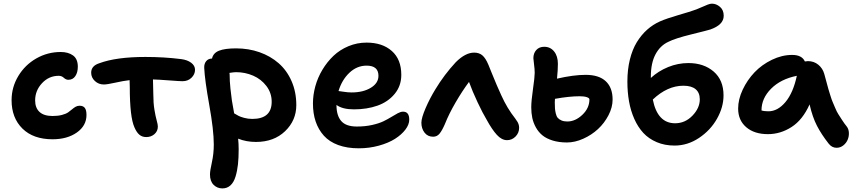

<svg xmlns="http://www.w3.org/2000/svg" viewBox="-20 -778 4720 1059"><path d="M270 -9.8Q163.6 -9.8 103.8 -68.8Q43.9 -127.9 43.9 -225.1Q43.9 -297.4 81.1 -358.9Q118.2 -420.4 180.4 -455.8Q242.7 -491.2 314.9 -491.2Q356.4 -491.2 382.8 -472.2Q409.2 -453.1 409.2 -410.2Q409.2 -378.4 395.5 -358.2Q381.8 -337.9 356.9 -337.9Q343.8 -337.9 332 -348.9Q320.3 -359.9 304.2 -359.9Q249.5 -359.9 211.7 -319.1Q173.8 -278.3 173.8 -224.1Q173.8 -183.1 198 -160.6Q222.2 -138.2 270 -138.2Q299.3 -138.2 321.5 -144Q343.8 -149.9 355.7 -158.2Q367.7 -166.5 377.2 -174.8Q386.7 -183.1 396.7 -189Q406.7 -194.8 418.9 -194.8Q438.5 -194.8 447.8 -182.9Q457 -170.9 457 -144Q457 -84.5 403.8 -47.1Q350.6 -9.8 270 -9.8Z M786.6 -22Q764.2 -22 748.8 -34.9Q733.4 -47.9 721.7 -75.2Q695.8 -131.8 695.8 -297.9Q695.8 -323.7 694.8 -335.9Q660.2 -332 615.7 -322Q571.3 -312 552.7 -312Q523.9 -312 503.4 -331.1Q482.9 -350.1 482.9 -377Q482.9 -415 527.8 -429.2Q621.1 -463.9 781.7 -463.9Q885.3 -463.9 978.5 -452.1Q1013.2 -447.8 1034.4 -431.9Q1055.7 -416 1055.7 -393.1Q1055.7 -368.2 1036.1 -349.1Q1016.6 -330.1 986.8 -330.1Q970.2 -330.1 913.3 -334.5Q856.4 -338.9 823.7 -339.8Q825.7 -284.2 825.7 -255.9Q825.7 -209.5 831.8 -172.9Q837.9 -136.2 844.2 -113.8Q850.6 -91.3 850.6 -80.1Q850.6 -54.7 832 -38.3Q813.5 -22 786.6 -22Z M1206.5 261.2Q1178.2 261.2 1158.2 241.5Q1138.2 221.7 1138.2 184.1Q1138.2 164.1 1148.7 117.2Q1159.2 70.3 1159.2 19Q1159.2 -60.1 1134.3 -198.5Q1109.4 -336.9 1106.4 -403.8Q1105.5 -426.8 1117.4 -440.9Q1129.4 -455.1 1149.4 -455.1Q1155.8 -485.4 1188 -498.3Q1220.2 -511.2 1282.2 -511.2Q1351.1 -511.2 1411.4 -490Q1471.7 -468.8 1516.8 -429.4Q1562 -390.1 1588.1 -330.6Q1614.3 -271 1614.3 -198.2Q1614.3 -113.8 1552.5 -54.4Q1490.7 4.9 1391.6 4.9Q1338.4 4.9 1293.5 -13.2Q1296.4 15.1 1296.4 45.9Q1296.4 92.8 1292.5 128.7Q1288.6 164.6 1279.1 196Q1269.5 227.5 1251.2 244.4Q1232.9 261.2 1206.5 261.2ZM1246.6 -367.2Q1246.6 -331.1 1251 -289.3Q1255.4 -247.6 1259 -223.9Q1262.7 -200.2 1271.5 -152.8Q1288.1 -143.1 1296.9 -138.4Q1305.7 -133.8 1326.9 -127.9Q1348.1 -122.1 1371.6 -122.1Q1478.5 -122.1 1478.5 -216.8Q1478.5 -265.1 1449.7 -303.2Q1420.9 -341.3 1376.5 -360.6Q1332 -379.9 1282.2 -379.9Q1270 -379.9 1245.6 -376Q1245.6 -374.5 1246.1 -371.6Q1246.6 -368.7 1246.6 -367.2Z M1959 40Q1894.5 40 1845.5 22Q1796.4 3.9 1766.4 -29.5Q1736.3 -63 1721.2 -107.4Q1706.1 -151.9 1706.1 -207Q1706.1 -254.4 1719.2 -302.2Q1732.4 -350.1 1758.3 -393.3Q1784.2 -436.5 1819.3 -470Q1854.5 -503.4 1901.9 -523.2Q1949.2 -543 2002 -543Q2088.9 -543 2141.1 -496.8Q2193.4 -450.7 2193.4 -365.2Q2193.4 -304.2 2156.7 -260Q2120.1 -215.8 2062 -195.3Q2003.9 -174.8 1932.1 -174.8Q1868.7 -174.8 1835.9 -199.2V-198.2Q1835.9 -140.6 1862.1 -110.4Q1888.2 -80.1 1948.2 -80.1Q1993.7 -80.1 2032 -88.6Q2070.3 -97.2 2095 -109.1Q2119.6 -121.1 2138.9 -133.1Q2158.2 -145 2174.3 -153.6Q2190.4 -162.1 2203.1 -162.1Q2237.3 -162.1 2237.3 -118.2Q2237.3 -91.3 2216.1 -63.2Q2194.8 -35.2 2158.7 -12.2Q2122.6 10.7 2069.6 25.4Q2016.6 40 1959 40ZM2002 -416Q1948.7 -416 1907.2 -376.7Q1865.7 -337.4 1847.2 -275.9Q1850.1 -275.9 1874.5 -272Q1898.9 -268.1 1918.9 -268.1Q1982.9 -268.1 2025.1 -293.7Q2067.4 -319.3 2067.4 -359.9Q2067.4 -416 2002 -416Z M2369.1 -23.9Q2338.9 -23.9 2321.5 -46.6Q2304.2 -69.3 2304.2 -101.1Q2304.2 -127.4 2327.4 -181.4Q2350.6 -235.4 2381.8 -286.1Q2430.2 -366.2 2494.1 -435.1Q2546.9 -487.8 2595.2 -487.8Q2623 -487.8 2640.9 -472.4Q2658.7 -457 2673.8 -420.9Q2677.7 -411.6 2692.1 -375.7Q2706.5 -339.8 2719.7 -309.1Q2732.9 -278.3 2745.1 -252Q2776.9 -181.2 2821.3 -125Q2830.1 -112.3 2833.7 -106.7Q2837.4 -101.1 2840.3 -92.3Q2843.3 -83.5 2843.3 -73.2Q2843.3 -44.9 2823.5 -24.9Q2803.7 -4.9 2776.9 -4.9Q2747.1 -4.9 2720.5 -34.2Q2693.8 -63.5 2665 -116.2Q2642.6 -153.3 2613.8 -214.6Q2585 -275.9 2566.9 -326.2Q2530.8 -277.8 2493.4 -213.9Q2456.1 -149.9 2434.1 -94.2Q2418.5 -58.1 2404.5 -41Q2390.6 -23.9 2369.1 -23.9Z M2910.2 -186Q2910.2 -220.7 2919.7 -286.6Q2929.2 -352.5 2929.2 -376Q2929.2 -397.5 2925.5 -423.6Q2921.9 -449.7 2921.9 -457Q2921.9 -484.4 2938 -502.2Q2954.1 -520 2981.9 -520Q3015.6 -520 3036.4 -494.1Q3057.1 -468.3 3057.1 -425.8Q3057.1 -392.1 3052.2 -344.2Q3143.6 -365.2 3210 -365.2Q3283.7 -365.2 3321.3 -329.8Q3358.9 -294.4 3358.9 -229Q3358.9 -186 3336.2 -142.3Q3313.5 -98.6 3278.1 -65.9Q3242.7 -33.2 3196.8 -12.7Q3150.9 7.8 3106.9 7.8Q3063 7.8 3028.3 -2.9Q2993.7 -13.7 2971.9 -31.5Q2950.2 -49.3 2936 -74.7Q2921.9 -100.1 2916 -127.2Q2910.2 -154.3 2910.2 -186ZM3040 -213.9Q3040 -192.9 3041 -179.7Q3042 -166.5 3045.7 -151.4Q3049.3 -136.2 3056.4 -127.9Q3063.5 -119.6 3076.7 -113.8Q3089.8 -107.9 3108.9 -107.9Q3153.3 -107.9 3192.1 -144.8Q3231 -181.6 3231 -230Q3231 -237.3 3216.3 -242.2Q3201.7 -247.1 3177.2 -247.1Q3120.1 -247.1 3041 -232.9Q3041 -229.5 3040.5 -223.1Q3040 -216.8 3040 -213.9Z M3700.7 24.9Q3646.5 24.9 3602.3 6.1Q3558.1 -12.7 3528.3 -44.9Q3498.5 -77.1 3478.5 -122.3Q3458.5 -167.5 3449.5 -218.8Q3440.4 -270 3440.4 -328.1Q3440.4 -394 3454.1 -449.5Q3467.8 -504.9 3492.4 -545.2Q3517.1 -585.4 3549.1 -614Q3581.1 -642.6 3620.6 -660.2Q3656.2 -675.8 3722.4 -695.1Q3788.6 -714.4 3806.6 -721.2Q3825.7 -727.5 3847.4 -737.3Q3869.1 -747.1 3883.1 -752.4Q3897 -757.8 3906.7 -757.8Q3930.7 -757.8 3951.2 -740.2Q3971.7 -722.7 3971.7 -690.9Q3971.7 -641.1 3897.5 -615.2Q3880.4 -609.9 3792 -588.1Q3703.6 -566.4 3665.5 -546.9Q3620.6 -525.9 3595.2 -477.8Q3569.8 -429.7 3569.8 -355V-348.1Q3611.3 -386.2 3665.3 -408.2Q3719.2 -430.2 3776.9 -430.2Q3861.8 -430.2 3916.3 -383.3Q3970.7 -336.4 3970.7 -252Q3970.7 -187 3934.8 -123.3Q3898.9 -59.6 3835.7 -17.3Q3772.5 24.9 3700.7 24.9ZM3749.5 -305.2Q3661.1 -305.2 3580.6 -229Q3606.4 -98.1 3703.6 -98.1Q3758.8 -98.1 3799.3 -140.1Q3839.8 -182.1 3839.8 -230Q3839.8 -266.6 3816.9 -285.9Q3793.9 -305.2 3749.5 -305.2Z M4215.3 -38.1Q4140.6 -38.1 4095.9 -76.4Q4051.3 -114.7 4051.3 -179.2Q4051.3 -230 4076.4 -283.4Q4101.6 -336.9 4141.8 -379.2Q4182.1 -421.4 4237.5 -448.2Q4293 -475.1 4349.1 -475.1Q4403.3 -475.1 4419.4 -439Q4431.2 -440.9 4436 -440.9Q4469.2 -440.9 4493.4 -421.1Q4517.6 -401.4 4526.4 -370.1Q4528.3 -363.8 4537.6 -329.1Q4546.9 -294.4 4548.8 -287.8Q4550.8 -281.2 4559.3 -253.4Q4567.9 -225.6 4572.3 -216.3Q4576.7 -207 4585.9 -184.3Q4595.2 -161.6 4603.8 -148.4Q4612.3 -135.3 4624.3 -116.5Q4636.2 -97.7 4650.4 -80.1Q4661.1 -66.4 4662.1 -46.1Q4663.1 -25.9 4655.5 -7.6Q4647.9 10.7 4631.6 23.9Q4615.2 37.1 4594.2 37.1Q4568.8 37.1 4551.3 15.1Q4510.7 -36.6 4486.1 -84.2Q4461.4 -131.8 4445.3 -202.1Q4407.2 -116.7 4345.9 -77.4Q4284.7 -38.1 4215.3 -38.1ZM4180.2 -169.9V-168.9Q4194.3 -164.1 4218.3 -164.1Q4269.5 -164.1 4312.3 -215.1Q4355 -266.1 4375 -359.9Q4285.6 -341.8 4232.9 -288.6Q4180.2 -235.4 4180.2 -169.9Z"/></svg>

Font: Shantell Sans Irregular
Style: Regular
Weight: 600
Designer: Stephen Nixon, Anya Danilova, Shantell Martin
Foundry: Arrow Type
Version: Version 1.006;[9816181b4]